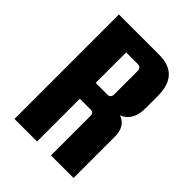

<svg xmlns="http://www.w3.org/2000/svg" viewBox="-189 -744 841 841"><g transform="rotate(45 231.5 -323.5)"><path d="M257 -265C270 -265 276 -258 276 -245V0H416V-256C416 -299 399 -326 366 -338C404 -353 423 -387 423 -440V-515C423 -603 382 -647 299 -647H50V0H190V-265ZM264 -552C275 -552 283 -543 283 -532V-383C283 -372 275 -363 264 -363H190V-552Z"/></g></svg>

Font: sklik
Style: Regular
Weight: 400
Designer: Joe Prince
Foundry: Joe Prince
Version: Version 1.001